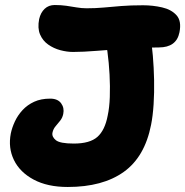

<svg xmlns="http://www.w3.org/2000/svg" viewBox="-20 -733 738 765"><path d="M250 12Q169 12 114 -17.5Q59 -47 35.5 -95.5Q12 -144 23 -201Q28 -225 39.5 -249.5Q51 -274 70 -294.5Q89 -315 116 -327.5Q143 -340 180 -340Q210 -340 223.5 -321.5Q237 -303 232 -279Q229 -264 220 -252.5Q211 -241 201.5 -230Q192 -219 189 -204Q186 -188 202.5 -174.5Q219 -161 274 -161Q338 -161 368 -187.5Q398 -214 409 -272Q416 -304 417.5 -346.5Q419 -389 416.5 -436Q414 -483 408 -527.5Q402 -572 394 -607Q390 -635 410.5 -655.5Q431 -676 456 -676Q513 -675 542 -657.5Q571 -640 579 -591Q585 -557 589 -510.5Q593 -464 594 -414Q595 -364 592 -317.5Q589 -271 582 -236Q557 -108 473 -48Q389 12 250 12ZM271 -526Q247 -526 220.5 -533Q194 -540 172 -555.5Q150 -571 139.5 -596Q129 -621 136 -657Q142 -683 158 -698Q174 -713 198 -713Q223 -713 244 -710Q265 -707 285 -703.5Q305 -700 325 -700Q361 -700 393.5 -703Q426 -706 463 -709Q500 -712 550 -712Q589 -712 626 -703.5Q663 -695 683.5 -672Q704 -649 695 -604Q683 -544 613 -544Q548 -544 484.5 -539.5Q421 -535 366 -530.5Q311 -526 271 -526Z"/></svg>

Font: Shantell Sans ExtraBold
Style: Italic
Weight: 800
Italic angle: -11°
Designer: Stephen Nixon, Anya Danilova, Shantell Martin
Foundry: Arrow Type
Version: Version 1.011;[c5ecc13dd]